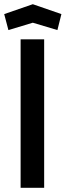

<svg xmlns="http://www.w3.org/2000/svg" viewBox="-34 -893 312 913"><path d="M64 -706H176V0H64ZM-14 -826 122 -873 258 -826 239 -750 122 -785 6 -750Z"/></svg>

Font: Lineal Medium
Style: Regular
Weight: 600
Designer: Created by Frank Adebiaye with contributions from Anton Moglia & Ariel Martín Pérez
Created by Frank ADEBIAYE with FontF
Foundry: Velvetyne Type Foundry
Version: Version 2.000